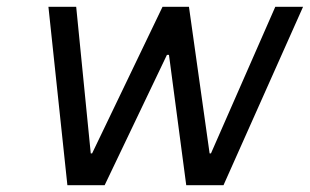

<svg xmlns="http://www.w3.org/2000/svg" viewBox="-20 -547 915 567"><path d="M123 -527H205L248 -94H252L460 -527H538L599 -94H603L793 -527H875L640 0H530L479 -385H473L289 0H179Z"/></svg>

Font: Be Vietnam
Style: Italic
Weight: 400
Italic angle: -9.33299°
Designer: Gabriel Lam
Foundry: TypeRant
Version: Version 3.000